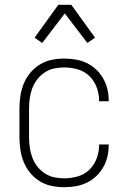

<svg xmlns="http://www.w3.org/2000/svg" viewBox="-20 -772 540 800"><path d="M247 8Q221 8 194.5 2.5Q168 -3 145.5 -17Q123 -31 106 -51.5Q89 -72 79 -96.5Q69 -121 65 -147.5Q61 -174 61 -200V-320Q61 -346 65 -372.5Q69 -399 79 -423.5Q89 -448 106 -468.5Q123 -489 145.5 -503Q168 -517 194.5 -522.5Q221 -528 247 -528Q271 -528 295 -524Q319 -520 341 -509.5Q363 -499 380.5 -482.5Q398 -466 410 -445Q422 -424 427.5 -400.5Q433 -377 433 -352V-350H393V-352Q393 -380 383 -407.5Q373 -435 352.5 -455Q332 -475 304 -483Q276 -491 247 -491Q226 -491 205 -486.5Q184 -482 166 -470Q148 -458 135 -441Q122 -424 114.5 -404Q107 -384 104 -362.5Q101 -341 101 -320V-200Q101 -179 104 -157.5Q107 -136 114.5 -116Q122 -96 135 -79Q148 -62 166 -50Q184 -38 205 -33.5Q226 -29 247 -29Q276 -29 304 -37Q332 -45 352.5 -65Q373 -85 383 -112.5Q393 -140 393 -168V-170H433V-168Q433 -143 427.5 -119.5Q422 -96 410 -75Q398 -54 380.5 -37.5Q363 -21 341 -10.5Q319 0 295 4Q271 8 247 8ZM156 -593 124 -615 223 -752H277L376 -615L344 -593L250 -716Z"/></svg>

Font: Iosevka Extralight
Style: Regular
Weight: 200
Monospace: yes
Designer: Belleve Invis
Foundry: Belleve Invis
Version: Version 32.0.1; ttfautohint (v1.8.4)